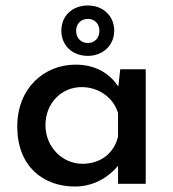

<svg xmlns="http://www.w3.org/2000/svg" viewBox="-20 -671 631 701"><path d="M204 -559C204 -504 245 -467 301 -467C355 -467 397 -505 397 -559C397 -614 355 -651 301 -651C245 -651 204 -614 204 -559ZM258 -558C258 -585 276 -602 301 -602C325 -602 343 -585 343 -558C343 -532 325 -514 301 -514C276 -514 258 -532 258 -558ZM254 10C334 10 388 -37 411 -66V0H512V-418H419L412 -355C383 -399 333 -435 256 -435C141 -435 43 -349 43 -209C43 -65 136 10 254 10ZM281 -73C208 -73 146 -134 146 -214C146 -296 206 -353 278 -353C342 -353 395 -313 411 -258V-172C396 -111 347 -73 281 -73Z"/></svg>

Font: Reem Kufi
Style: Regular
Weight: 400
Designer: Khaled Hosny
Version: Version 0.007